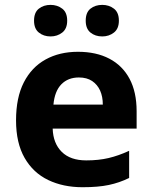

<svg xmlns="http://www.w3.org/2000/svg" viewBox="-20 -773 637 803"><path d="M306 -556.4Q382.4 -556.4 437.3 -527.6Q492.3 -498.8 521.9 -443.4Q551.4 -388 551.4 -307.7V-235.1H200.3Q202.3 -173.4 238.3 -137.8Q274.2 -102.2 340.8 -102.2Q392.4 -102.2 434 -112Q475.7 -121.8 520.1 -142.3V-28.7Q479.7 -8.8 435.1 0.6Q390.6 10 325.2 10Q244.3 10 181.6 -20.1Q118.8 -50.2 82.9 -112.6Q47.1 -175 47.1 -269.5Q47.1 -364.8 79.6 -428.4Q112.2 -492 170.6 -524.2Q228.9 -556.4 306 -556.4ZM309.9 -449Q264.6 -449 236.6 -420.4Q208.7 -391.8 203.5 -335.6H410Q410 -368.8 398.8 -394Q387.5 -419.1 365.4 -434.1Q343.3 -449 309.9 -449ZM122.4 -686.5Q122.4 -721 142.5 -736.8Q162.6 -752.6 191.4 -752.6Q219.5 -752.6 240.3 -736.8Q261 -721 261 -686.5Q261 -652.9 240.3 -636.8Q219.5 -620.6 191.4 -620.6Q162.6 -620.6 142.5 -636.8Q122.4 -652.9 122.4 -686.5ZM338.5 -686.5Q338.5 -721 358.4 -736.8Q378.3 -752.6 407.7 -752.6Q435.8 -752.6 456.5 -736.8Q477.2 -721 477.2 -686.5Q477.2 -652.9 456.5 -636.8Q435.8 -620.6 407.7 -620.6Q378.3 -620.6 358.4 -636.8Q338.5 -652.9 338.5 -686.5Z"/></svg>

Font: Noto Sans Khmer UI
Style: Regular
Weight: 400
Designer: Danh Hong and the Monotype Design Team
Foundry: Monotype Imaging Inc.
Version: Version 2.002